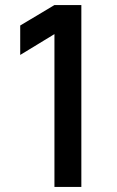

<svg xmlns="http://www.w3.org/2000/svg" viewBox="-20 -740 462 760"><path d="M302 -720H195.5L60 -639V-522.5L195.5 -605V0H302Z"/></svg>

Font: Eudonet SemiBold
Style: Regular
Weight: 600
Designer: Mikhail Sharanda
Foundry: Mikhail Sharanda
Version: Version 4.503;Glyphs 3.1.2 (3151)